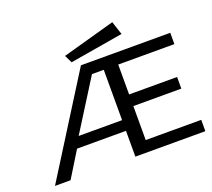

<svg xmlns="http://www.w3.org/2000/svg" viewBox="-133 -974 1265 1147"><g transform="rotate(-20 500.0 -401.0)"><path d="M30 0 422 -624H990V-552H633V-362H938V-288H633V-72H986V0H541V-164H230L129 0ZM265 -232H541V-552H466ZM376 -660 352 -709 686 -802 714 -717Z"/></g></svg>

Font: Inconsolata UltraExpanded Thin
Style: Regular
Weight: 100
Width: 9
Monospace: yes
Designer: Raph Levien, Cyreal, Brenton Simpson
Foundry: Raph Levien, Cyreal, Google
Version: Version 3.100; ttfautohint (v1.8.4.7-5d5b)